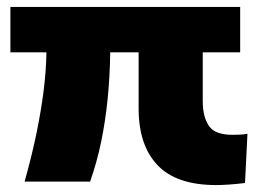

<svg xmlns="http://www.w3.org/2000/svg" viewBox="-20 -523 749 554"><path d="M604 11Q489 11 434.5 -46.5Q380 -104 380 -210V-372H298Q297 -300 290.5 -236.5Q284 -173 272 -114.5Q260 -56 240 1H51Q73 -78 86 -142Q99 -206 106 -262Q113 -318 114 -372H10V-503H673V-372H565V-232Q565 -207 570 -188.5Q575 -170 584.5 -157.5Q594 -145 611 -139.5Q628 -134 651 -134Q660 -134 672 -134.5Q684 -135 694 -137L687 5Q663 8 641.5 9.5Q620 11 604 11Z"/></svg>

Font: Nunito Sans 8pt Black
Style: Regular
Weight: 900
Version: Version 3.101;gftools[0.9.27]